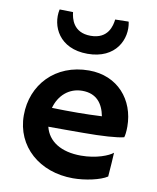

<svg xmlns="http://www.w3.org/2000/svg" viewBox="-88 -854 759 929"><g transform="rotate(10 292.0 -389.5)"><path d="M47.4 -252C47.4 -98.6 169.9 7.3 334 7.3C394 7.3 468.3 -8.8 501 -30.8C505.4 -86.9 507.3 -117.2 508.8 -148.9C488.8 -131.8 428.7 -107.4 353.5 -107.4C254.9 -107.4 190.9 -148.4 173.8 -217.8C214.8 -217.3 299.8 -217.8 345.7 -217.8C436.5 -217.8 512.2 -222.7 544.4 -231.4C547.4 -239.3 550.3 -259.3 550.3 -284.2C550.3 -416 461.9 -520 321.3 -520C155.3 -520 47.4 -401.9 47.4 -252ZM175.3 -310.5C192.4 -373.5 240.7 -417.5 306.2 -417.5C376 -417.5 408.7 -373.5 420.4 -312.5C386.7 -310.5 332.5 -309.1 302.7 -309.1C273.4 -309.1 207 -309.1 175.3 -310.5ZM298.8 -598.1C438.5 -598.1 485.8 -703.1 468.8 -784.7L467.3 -786.1L402.3 -784.7C398.9 -754.9 385.7 -686.5 298.8 -686.5C211.9 -686.5 198.7 -754.9 195.3 -784.7L130.4 -786.1L128.9 -784.7C111.8 -703.1 159.2 -598.1 298.8 -598.1Z"/></g></svg>

Font: HammersmithOne
Style: Regular
Weight: 400
Designer: Nicole Fally
Foundry: Nicole Fally
Version: Version 1.003